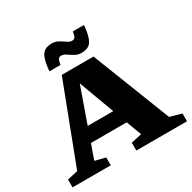

<svg xmlns="http://www.w3.org/2000/svg" viewBox="-199 -1130 1324 1327"><g transform="rotate(-30 463.0 -467.0)"><path d="M829 -88 921.5 -62.5V0H517V-62.5L602 -81.5L557 -202H271.5L229.5 -83.5L313 -62.5V0H8V-62.5L92 -81.5L332 -710.5H585.5ZM311 -315.5H515L410.5 -597.5ZM637.5 -932.5Q631.5 -866.5 618.2 -832.2Q605 -798 583 -785.8Q561 -773.5 528 -773.5Q499 -773.5 475.8 -787Q452.5 -800.5 433 -814.2Q413.5 -828 396 -828Q379 -828 371.5 -817.8Q364 -807.5 359 -774.5H270.5Q276.5 -840.5 289.5 -874.8Q302.5 -909 324.8 -921.2Q347 -933.5 380 -933.5Q409 -933.5 432.2 -920Q455.5 -906.5 475 -892.8Q494.5 -879 512 -879Q528.5 -879 536.2 -889.2Q544 -899.5 548.5 -932.5Z"/></g></svg>

Font: Newsreader 6pt
Style: Bold
Weight: 700
Designer: Hugues Gentile
Foundry: Production Type
Version: Version 1.003; ttfautohint (v1.8.3)